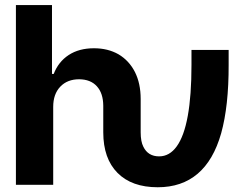

<svg xmlns="http://www.w3.org/2000/svg" viewBox="-20 -748 990 777"><path d="M195.3 0H44.4V-727.5H190.4V-448.7H197.3Q216.3 -498 258.1 -525.4Q299.8 -552.7 360.4 -552.7Q416.5 -552.7 459.5 -528.3Q502.4 -502.9 525.9 -456.8Q549.3 -410.6 549.3 -347.2V-272.5H397.9V-320.3Q397.5 -370.6 372.1 -398.7Q346.7 -426.8 300.3 -427.2Q252.4 -427.2 223.9 -397.2Q195.3 -367.2 195.3 -315.4ZM618.2 9.8Q513.2 9.8 455.6 -48.3Q397.9 -106.4 397.9 -212.4V-272.5H549.3V-212.4Q549.3 -175.3 560.1 -154.3Q579.1 -115.2 624 -115.2Q666 -115.2 695.3 -155.8Q754.9 -238.3 754.9 -485.4V-545.9H905.3V-485.4Q905.8 -319.3 875 -208.5Q813 9.8 618.2 9.8Z"/></svg>

Font: Inter Tight Stencil
Style: Bold
Weight: 700
Designer: Rasmus Andersson
Foundry: rsms
Version: Version 3.004;Glyphs 3.1.2 (3151)